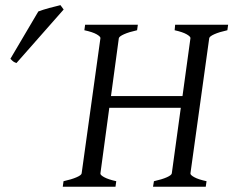

<svg xmlns="http://www.w3.org/2000/svg" viewBox="-20 -709 886 729"><path d="M500.5 -594.2Q469.7 -587.4 451.2 -579.1Q432.6 -570.8 431.2 -564L401.4 -344.2H672.9L703.1 -564Q704.1 -569.8 689 -578.6Q673.8 -587.4 643.1 -594.2L645 -615.2H846.2L843.3 -594.2Q812.5 -587.4 793.9 -579.1Q775.4 -570.8 774.4 -564L703.1 -50.8Q702.1 -44.9 717.3 -36.4Q732.4 -27.8 764.2 -21L761.2 0H561L564.5 -21Q595.2 -27.8 613.3 -35.9Q631.3 -43.9 632.3 -50.8L666.5 -299.8H395L361.3 -50.8Q359.9 -44.9 375.2 -36.4Q390.6 -27.8 421.4 -21L418.5 0H218.3L221.2 -21Q252 -27.8 270.5 -35.9Q289.1 -43.9 290 -50.8L361.3 -564Q362.3 -569.8 347.2 -578.6Q332 -587.4 300.3 -594.2L303.2 -615.2H503.4ZM42.5 -469.7Q35.2 -472.2 31 -475.1Q26.9 -478 19.5 -485.8L125.5 -665.5Q133.3 -668.5 144 -671.9Q154.8 -675.3 166.3 -678.5Q177.7 -681.6 189.2 -684.3Q200.7 -687 209.5 -689.5L221.7 -672.9Z"/></svg>

Font: Gentium
Style: Italic
Weight: 400
Italic angle: -7°
Designer: J. Victor Gaultney
Version: Version 1.02; 2005; OFL release